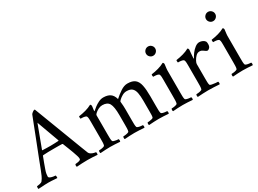

<svg xmlns="http://www.w3.org/2000/svg" viewBox="-50 -1205 2369 1766"><g transform="rotate(-30 1134.5 -322.0)"><path d="M93 -136Q93 -136 102.5 -160.5Q112 -185 128 -227Q144 -269 164.5 -320.5Q185 -372 206 -426.5Q227 -481 246.5 -531Q266 -581 281 -619Q285 -627 298.5 -637Q312 -647 319 -647Q321 -647 321.5 -646.5Q322 -646 324 -645L523 -123Q545 -65 548 -59Q553 -48 567.5 -40Q582 -32 596.5 -28.5Q611 -25 615 -25Q619 -20 618 -9.5Q617 1 616 3Q587 1 564 -0.5Q541 -2 509 -2Q475 -2 452.5 -0.5Q430 1 396 3Q392 -1 392.5 -11Q393 -21 397 -25Q406 -25 425 -28.5Q444 -32 451 -38Q455 -42 455 -52Q455 -61 448.5 -82.5Q442 -104 432 -131Q422 -158 412 -183.5Q402 -209 395.5 -225.5Q389 -242 389 -242Q389 -242 387 -244Q385 -246 383 -246Q368 -247 346 -247Q324 -247 305 -247Q300 -247 295 -247Q290 -247 286 -247Q256 -247 235 -246.5Q214 -246 181 -244Q180 -244 178 -242.5Q176 -241 176 -241Q176 -241 168.5 -221Q161 -201 150.5 -173.5Q140 -146 132 -122Q123 -97 120.5 -80Q118 -63 118 -53Q118 -42 133.5 -35.5Q149 -29 165.5 -27Q182 -25 186 -25Q188 -23 189 -12.5Q190 -2 188 3Q169 2 155.5 1Q142 0 128.5 -1Q115 -2 93 -2Q71 -2 56 -1Q41 0 26 1Q11 2 -12 3Q-14 1 -14 -9.5Q-14 -20 -12 -25Q-3 -25 18.5 -29.5Q40 -34 47 -44Q62 -63 72.5 -86.5Q83 -110 93 -136ZM284 -529 195 -291Q195 -291 195.5 -289Q196 -287 197 -287Q216 -286 242.5 -285.5Q269 -285 285 -285Q308 -285 326.5 -286Q345 -287 367 -288Q369 -288 369.5 -290.5Q370 -293 370 -293Z M924 -428Q968 -428 995.5 -409.5Q1023 -391 1035 -347Q1067 -376 1105.5 -402Q1144 -428 1179 -428Q1232 -428 1259 -406Q1286 -384 1295.5 -338Q1305 -292 1305 -221V-113Q1305 -91 1305.5 -72Q1306 -53 1310 -41Q1312 -36 1324.5 -32Q1337 -28 1351 -26.5Q1365 -25 1371 -25Q1374 -21 1374.5 -11Q1375 -1 1371 3Q1341 1 1318.5 -0.5Q1296 -2 1267 -2Q1239 -2 1216 -0.5Q1193 1 1163 3Q1159 -1 1159.5 -11Q1160 -21 1163 -25Q1169 -25 1183.5 -26.5Q1198 -28 1211 -32Q1224 -36 1225 -41Q1228 -51 1228.5 -66.5Q1229 -82 1229 -101Q1229 -104 1229 -107Q1229 -110 1229 -113V-218Q1229 -267 1222.5 -301Q1216 -335 1197 -353Q1178 -371 1138 -371Q1114 -371 1092 -358.5Q1070 -346 1056 -332.5Q1042 -319 1042 -315Q1042 -314 1042.5 -309.5Q1043 -305 1043 -303Q1045 -289 1046 -268Q1047 -247 1047 -233V-113Q1047 -91 1047.5 -72Q1048 -53 1052 -41Q1054 -36 1066.5 -32Q1079 -28 1093 -26.5Q1107 -25 1113 -25Q1116 -21 1116.5 -11Q1117 -1 1113 3Q1083 1 1060.5 -0.5Q1038 -2 1009 -2Q981 -2 958 -0.5Q935 1 905 3Q901 -1 901.5 -11Q902 -21 905 -25Q911 -25 925.5 -26.5Q940 -28 953 -32Q966 -36 967 -41Q971 -53 971.5 -72Q972 -91 972 -113V-213Q972 -302 952.5 -336.5Q933 -371 880 -371Q858 -371 837 -360Q816 -349 802.5 -336.5Q789 -324 789 -317V-113Q789 -91 789.5 -72Q790 -53 794 -41Q796 -36 808.5 -32Q821 -28 835 -26.5Q849 -25 855 -25Q858 -21 858.5 -11Q859 -1 855 3Q825 1 802.5 -0.5Q780 -2 751 -2Q723 -2 700 -0.5Q677 1 647 3Q643 -1 643.5 -11Q644 -21 647 -25Q653 -25 667.5 -26.5Q682 -28 695 -32Q708 -36 709 -41Q713 -53 713.5 -72Q714 -91 714 -113V-291Q714 -301 713.5 -319Q713 -337 709 -346Q706 -355 692 -358.5Q678 -362 664 -362.5Q650 -363 646 -363Q645 -365 644 -375Q643 -385 646 -389Q684 -394 720 -404Q756 -414 785 -430Q789 -430 792.5 -424Q796 -418 796 -414Q796 -411 794.5 -400Q793 -389 791.5 -378Q790 -367 790 -363Q790 -359 792 -359Q793 -359 795 -361Q807 -372 827 -387.5Q847 -403 872.5 -415.5Q898 -428 924 -428Z M1466 -579Q1466 -599 1480.5 -613.5Q1495 -628 1515 -628Q1535 -628 1549.5 -613.5Q1564 -599 1564 -579Q1564 -559 1549.5 -544.5Q1535 -530 1515 -530Q1495 -530 1480.5 -544.5Q1466 -559 1466 -579ZM1560 -113Q1560 -91 1560.5 -72Q1561 -53 1565 -41Q1567 -36 1579.5 -32Q1592 -28 1606 -26.5Q1620 -25 1626 -25Q1629 -21 1629.5 -11Q1630 -1 1626 3Q1596 1 1573.5 -0.5Q1551 -2 1522 -2Q1494 -2 1471 -0.5Q1448 1 1418 3Q1414 -1 1414.5 -11Q1415 -21 1418 -25Q1424 -25 1438.5 -26.5Q1453 -28 1466 -32Q1479 -36 1480 -41Q1484 -53 1484.5 -72Q1485 -91 1485 -113V-295Q1485 -305 1484.5 -321Q1484 -337 1480 -346Q1477 -355 1463 -358.5Q1449 -362 1435 -362.5Q1421 -363 1417 -363Q1416 -365 1415 -375Q1414 -385 1417 -389Q1455 -394 1491 -404Q1527 -414 1556 -430Q1560 -430 1563.5 -424Q1567 -418 1567 -414Q1567 -411 1565 -397Q1563 -383 1561.5 -369Q1560 -355 1560 -350Z M1942 -427Q1961 -427 1978 -418.5Q1995 -410 2002 -398Q2004 -394 2005 -387Q2006 -380 2006 -372Q2006 -345 1993.5 -333Q1981 -321 1973 -321Q1963 -321 1954 -328Q1945 -335 1937 -340Q1930 -345 1922.5 -348.5Q1915 -352 1901 -352Q1880 -352 1862.5 -334.5Q1845 -317 1834 -296Q1823 -275 1823 -264V-113Q1823 -91 1823.5 -72Q1824 -53 1828 -41Q1830 -36 1848 -32Q1866 -28 1886 -26.5Q1906 -25 1912 -25Q1915 -21 1915.5 -11Q1916 -1 1912 3Q1882 1 1851 -0.5Q1820 -2 1791 -2Q1763 -2 1737 -0.5Q1711 1 1681 3Q1677 -1 1677.5 -11Q1678 -21 1681 -25Q1687 -25 1701.5 -26.5Q1716 -28 1729 -32Q1742 -36 1743 -41Q1747 -53 1747.5 -72Q1748 -91 1748 -113V-295Q1748 -305 1747.5 -321Q1747 -337 1743 -346Q1740 -355 1726 -358.5Q1712 -362 1698 -362.5Q1684 -363 1680 -363Q1679 -365 1678 -375Q1677 -385 1680 -389Q1718 -394 1754 -404Q1790 -414 1819 -430Q1823 -430 1826.5 -424Q1830 -418 1830 -414Q1830 -411 1828 -391Q1826 -371 1824.5 -350.5Q1823 -330 1823 -324Q1823 -321 1824.5 -321Q1826 -321 1827 -322Q1837 -343 1855.5 -367.5Q1874 -392 1897 -409.5Q1920 -427 1942 -427Z M2103 -579Q2103 -599 2117.5 -613.5Q2132 -628 2152 -628Q2172 -628 2186.5 -613.5Q2201 -599 2201 -579Q2201 -559 2186.5 -544.5Q2172 -530 2152 -530Q2132 -530 2117.5 -544.5Q2103 -559 2103 -579ZM2197 -113Q2197 -91 2197.5 -72Q2198 -53 2202 -41Q2204 -36 2216.5 -32Q2229 -28 2243 -26.5Q2257 -25 2263 -25Q2266 -21 2266.5 -11Q2267 -1 2263 3Q2233 1 2210.5 -0.5Q2188 -2 2159 -2Q2131 -2 2108 -0.5Q2085 1 2055 3Q2051 -1 2051.5 -11Q2052 -21 2055 -25Q2061 -25 2075.5 -26.5Q2090 -28 2103 -32Q2116 -36 2117 -41Q2121 -53 2121.5 -72Q2122 -91 2122 -113V-295Q2122 -305 2121.5 -321Q2121 -337 2117 -346Q2114 -355 2100 -358.5Q2086 -362 2072 -362.5Q2058 -363 2054 -363Q2053 -365 2052 -375Q2051 -385 2054 -389Q2092 -394 2128 -404Q2164 -414 2193 -430Q2197 -430 2200.5 -424Q2204 -418 2204 -414Q2204 -411 2202 -397Q2200 -383 2198.5 -369Q2197 -355 2197 -350Z"/></g></svg>

Font: Amiri
Style: Regular
Weight: 400
Designer: Khaled Hosny
Version: Version 0.114